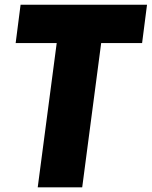

<svg xmlns="http://www.w3.org/2000/svg" viewBox="-20 -800 648 820"><path d="M412.1 -616.2 331.1 0H141.1L222.2 -616.2H46.9L67.9 -779.8H607.9L586.9 -616.2Z"/></svg>

Font: Cooper Hewitt
Style: Heavy Italic
Weight: 714
Designer: Village Type and Design LLC
Foundry: Cooper Hewitt Smithsonian Design Museum
Version: 1.000